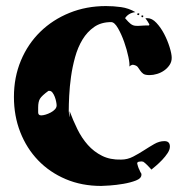

<svg xmlns="http://www.w3.org/2000/svg" viewBox="-20 -587 619 634"><path d="M467 -527Q482 -527 496.5 -511.5Q511 -496 522 -475Q533 -454 540 -431.5Q547 -409 547 -396Q547 -383 540 -372.5Q533 -362 522.5 -354.5Q512 -347 499 -343Q486 -339 474 -339Q459 -339 453 -343.5Q447 -348 443 -354Q439 -360 435 -365.5Q431 -371 420 -373Q418 -374 413 -371.5Q408 -369 407 -367Q409 -375 404 -399Q399 -423 390 -448.5Q381 -474 369.5 -494Q358 -514 347 -514Q314 -514 291 -498Q268 -482 252.5 -456.5Q237 -431 228 -398.5Q219 -366 214.5 -333.5Q210 -301 208.5 -271Q207 -241 207 -220Q207 -218 208 -210Q209 -202 210 -200V-220Q221 -190 235.5 -160.5Q250 -131 270 -108.5Q290 -86 317 -72.5Q344 -59 380 -60Q401 -60 420 -70Q439 -80 456 -91Q473 -102 489.5 -111.5Q506 -121 523 -121Q541 -121 541 -103Q541 -93 533.5 -81.5Q526 -70 515.5 -59Q505 -48 495 -39.5Q485 -31 480 -27Q479 -28 475.5 -32Q472 -36 467.5 -40.5Q463 -45 459 -48.5Q455 -52 453 -53L447 -54Q444 -54 438.5 -53Q433 -52 433 -47Q433 -46 435.5 -38Q438 -30 440 -27Q440 -26 443 -20Q446 -14 447 -13V-10Q447 2 429 9Q411 16 387.5 20Q364 24 342.5 25.5Q321 27 314 27Q250 27 197 4.5Q144 -18 106 -57.5Q68 -97 47 -150.5Q26 -204 26 -267Q26 -332 49 -387Q72 -442 113 -482Q154 -522 209.5 -544.5Q265 -567 330 -567Q355 -567 380 -563.5Q405 -560 427 -547Q404 -544 393 -527Q404 -514 411 -508.5Q418 -503 426 -502Q434 -501 444.5 -502Q455 -503 472 -503Q473 -504 473 -505V-507Q472 -509 467 -517Q462 -525 460 -527ZM440 -540Q439 -537 436.5 -537Q434 -537 433 -540Q433 -543 437 -543Q441 -543 440 -540ZM453 -533Q453 -530 450 -530Q447 -530 447 -533Q446 -536 450 -536Q454 -536 453 -533ZM140 -287Q118 -271 112 -261Q106 -251 106 -232Q106 -226 106 -216Q106 -206 116 -206Q122 -206 130.5 -208.5Q139 -211 147.5 -215.5Q156 -220 161.5 -226Q167 -232 167 -239Q167 -243 165.5 -251Q164 -259 161 -267Q158 -275 153.5 -281Q149 -287 143 -287Z"/></svg>

Font: Genkaimincho
Style: Regular
Weight: 800
Designer: Dr. Ken Lunde (project architect, glyph set definition & overall production); Masataka HATTORI \u670D \u90E8 \u6B63 \u8C
Foundry: Adobe Systems Incorporated
Version: Version 1.00